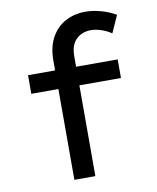

<svg xmlns="http://www.w3.org/2000/svg" viewBox="-85 -831 733 897"><g transform="rotate(-10 281.0 -382.5)"><path d="M194.8 0V-566.4Q194.8 -629.4 219 -673.8Q243.2 -718.3 285.4 -741.5Q327.6 -764.6 381.8 -764.6Q415.5 -764.6 454.1 -754.2Q492.7 -743.7 524.9 -724.6L488.3 -643.1Q465.3 -658.7 439.5 -667Q413.6 -675.3 392.6 -675.3Q349.1 -675.3 321.8 -648.4Q294.4 -621.6 294.4 -568.8V0ZM66.4 -430.7V-519H491.7V-430.7Z"/></g></svg>

Font: Reddit Mono Medium
Style: Regular
Weight: 500
Monospace: yes
Designer: Stephen Hutchings
Foundry: Reddit
Version: Version 1.014